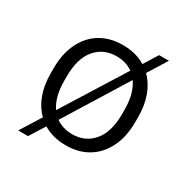

<svg xmlns="http://www.w3.org/2000/svg" viewBox="-145 -693 865 883"><g transform="rotate(30 287.5 -252.0)"><path d="M512 -268V-243Q512 -165 484 -108Q456 -51 406 -20.5Q356 10 290 10H286Q219 10 168 -21L117 60H65L133 -49Q99 -82 81 -131Q63 -180 63 -243V-268Q63 -347 91 -404Q119 -461 169 -491Q219 -521 285 -521H289Q356 -521 407 -490L453 -564H505L442 -463Q476 -429 494 -380Q512 -331 512 -268ZM169 -108 374 -436Q337 -462 288 -462Q218 -462 176 -412Q134 -362 134 -267V-244Q134 -159 169 -108ZM441 -267Q441 -352 405 -404L201 -75Q238 -49 288 -49Q357 -49 399 -99Q441 -149 441 -244Z"/></g></svg>

Font: Chivo Light
Style: Regular
Weight: 300
Designer: Hector Gatti
Foundry: Omnibus-Type
Version: Version 1.007